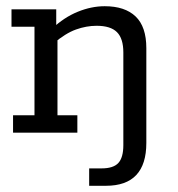

<svg xmlns="http://www.w3.org/2000/svg" viewBox="-20 -427 572 618"><path d="M267 171V115H307Q345 115 361 97.5Q377 80 377 40V-258Q377 -303 356.5 -323.5Q336 -344 291 -344Q258 -344 224.5 -332Q191 -320 152 -287L165 -315V-56H229V0H22V-56H91V-341H17V-397H161V-339L148 -335Q186 -371 230 -389Q274 -407 317 -407Q382 -407 416.5 -374Q451 -341 451 -272V33Q451 102 418.5 136.5Q386 171 321 171Z"/></svg>

Font: Rokkitt
Style: Regular
Weight: 400
Designer: Vernon Adams
Foundry: Vernon Adams
Version: Version 3.103